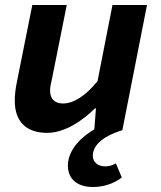

<svg xmlns="http://www.w3.org/2000/svg" viewBox="-20 -516 640 763"><path d="M349 227.2C394.2 227.2 434.6 212 464.1 189.4L440.6 133.5C424.6 142 413.2 145.1 397.8 145.1C371.6 145.1 348.8 130.9 348.8 102.6C348.8 67.6 378.4 28.5 466.2 1.4L564.2 -496.1H427L367.6 -193.6C321.1 -135.8 272.7 -104.8 230.8 -104.8C198.1 -104.8 179 -122.4 179 -156C179 -170.8 183 -186.4 187.3 -206.4L245.3 -496.1H108.4L47 -189.7C41.7 -164.9 38.7 -139.2 38.7 -115.5C38.7 -33.1 84.2 12 167.3 12C237.4 12 308 -36.2 357.3 -85.3H361.3L354.8 -1.7C312.7 21.6 249.8 74.2 249.8 142.2C249.8 199.1 291.8 227.2 349 227.2Z"/></svg>

Font: Source Code Variable
Style: Italic
Weight: 400
Italic angle: -11°
Monospace: yes
Designer: Paul D. Hunt, Teo Tuominen
Foundry: Adobe Systems Incorporated
Version: Version 1.005;PS 1.0;hotconv 16.6.54;makeotf.lib2.5.65590